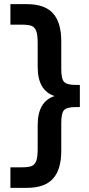

<svg xmlns="http://www.w3.org/2000/svg" viewBox="-20 -739 427 918"><path d="M29.8 159.2V61H83Q116.2 61 131.3 54.9Q146.5 48.8 153.3 30.3Q160.2 11.7 160.2 -27.8V-141.1Q160.2 -253.9 241.2 -279.8Q160.2 -305.7 160.2 -418.9V-532.2Q160.2 -571.8 153.3 -590.3Q146.5 -608.9 131.3 -615Q116.2 -621.1 83 -621.1H29.8V-719.2H107.9Q193.8 -719.2 233.4 -675.3Q272.9 -631.3 272.9 -542V-409.2Q272.9 -361.3 286.6 -347.2Q300.3 -333 341.8 -333H361.8V-227.1H341.8Q300.3 -227.1 286.6 -212.9Q272.9 -198.7 272.9 -150.9V-18.1Q272.9 71.3 233.4 115.2Q193.8 159.2 107.9 159.2Z"/></svg>

Font: TASA Orbiter Text SemiBold
Style: Regular
Weight: 600
Designer: Weizhong Zhang
Version: Version 1.000;Glyphs 3.1.2 (3151)